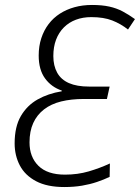

<svg xmlns="http://www.w3.org/2000/svg" viewBox="-20 -744 564 774"><path d="M239 10Q170 10 125.5 -13.5Q81 -37 60 -77Q39 -117 39 -166Q39 -233 64 -276Q89 -319 131.5 -343Q174 -367 229 -376V-379Q187 -393 161.5 -428Q136 -463 136 -520Q136 -558 146.5 -590Q157 -622 176 -647Q195 -672 221.5 -689Q248 -706 280.5 -715Q313 -724 351 -724Q391 -724 420.5 -717.5Q450 -711 474.5 -698Q499 -685 524 -667L496 -625Q467 -648 432.5 -661.5Q398 -675 348 -675Q314 -675 286 -664.5Q258 -654 237.5 -633.5Q217 -613 206 -584Q195 -555 195 -518Q195 -479 210.5 -451Q226 -423 258 -409Q290 -395 339 -395H422L411 -345H318Q267 -345 226.5 -335Q186 -325 157.5 -303Q129 -281 114 -248Q99 -215 99 -170Q99 -111 135 -75.5Q171 -40 242 -40Q293 -40 337.5 -53Q382 -66 423 -85L422 -31Q399 -20 371 -10.5Q343 -1 310.5 4.5Q278 10 239 10Z"/></svg>

Font: Noto Sans Display Light
Style: Italic
Weight: 300
Italic angle: -12°
Designer: Monotype Design Team
Foundry: Monotype Imaging Inc.
Version: Version 2.003